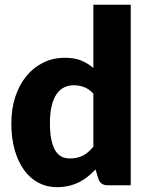

<svg xmlns="http://www.w3.org/2000/svg" viewBox="-20 -768 614 796"><path d="M367 -379.5Q349.5 -399 329 -406.8Q308.5 -414.5 286 -414.5Q264.5 -414.5 246.5 -406Q228.5 -397.5 215.2 -378.8Q202 -360 194.5 -330Q187 -300 187 -257.5Q187 -216.5 193 -188.5Q199 -160.5 209.8 -143.2Q220.5 -126 235.5 -118.5Q250.5 -111 269 -111Q286 -111 299.8 -114.2Q313.5 -117.5 325 -123.5Q336.5 -129.5 346.8 -138.8Q357 -148 367 -160ZM522 -748.5V0H426Q397 0 388 -26L376 -65.5Q360.5 -49 343.5 -35.5Q326.5 -22 306.8 -12.2Q287 -2.5 264.2 2.8Q241.5 8 215 8Q174.5 8 140 -10Q105.5 -28 80.5 -62Q55.5 -96 41.2 -145.2Q27 -194.5 27 -257.5Q27 -315.5 43 -365.2Q59 -415 88.2 -451.2Q117.5 -487.5 158.5 -508Q199.5 -528.5 249 -528.5Q289.5 -528.5 317 -517Q344.5 -505.5 367 -486V-748.5Z"/></svg>

Font: Lato 2
Style: Regular
Weight: 900
Designer: Lukasz Dziedzic with Adam Twardoch and Botio Nikoltchev
Foundry: tyPoland Lukasz Dziedzic
Version: Version 2.015; 2015-08-06; http://www.latofonts.com/